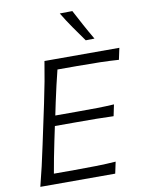

<svg xmlns="http://www.w3.org/2000/svg" viewBox="-103 -1041 837 1111"><g transform="rotate(-10 316.0 -485.0)"><path d="M42 0Q57.5 -60 70.2 -115.2Q83 -170.5 97 -237L147 -472Q161.5 -540.5 172 -596.8Q182.5 -653 192 -713H632L617.5 -645Q566.5 -648.5 508.5 -650Q450.5 -651.5 371.5 -651.5H257.5Q246 -606.5 235.8 -561.8Q225.5 -517 214.5 -466L199 -391.5H325Q395 -391.5 445.8 -392.2Q496.5 -393 544.5 -396L530.5 -329Q480.5 -331 430 -331.5Q379.5 -332 311 -332H186L168 -246.5Q157.5 -195.5 148.8 -151Q140 -106.5 132.5 -61.5H254.5Q321 -61.5 380.8 -62.8Q440.5 -64 496.5 -68L482 0ZM448 -789.5Q416.5 -833.5 385.5 -878Q354.5 -922.5 327 -968.5L401 -969.5Q423.5 -927 448.2 -881.2Q473 -835.5 499.5 -790.5Z"/></g></svg>

Font: Commissioner Flair Light
Style: Italic
Weight: 300
Italic angle: -12°
Designer: Kostas Bartsokas
Foundry: Kostas Bartsokas
Version: Version 1.000; ttfautohint (v1.8.3)